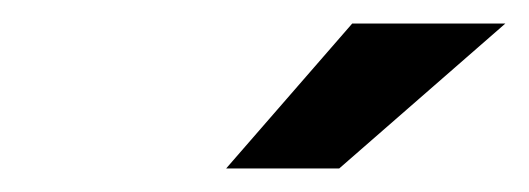

<svg xmlns="http://www.w3.org/2000/svg" viewBox="-20 -720 449 163"><path d="M279 -700H409L268 -577H172Z"/></svg>

Font: LT Museum
Style: Bold Italic
Weight: 700
Designer: Daniel Lyons
Foundry: LyonsType
Version: Version 1.011